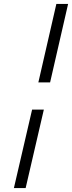

<svg xmlns="http://www.w3.org/2000/svg" viewBox="-20 -749 368 981"><path d="M144 -189H204L111 212H51ZM268 -729H328L236 -328H176Z"/></svg>

Font: Miedinger
Style: Italic
Weight: 400
Italic angle: -13°
Version: Version 001.000